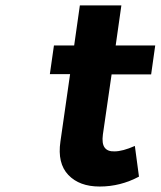

<svg xmlns="http://www.w3.org/2000/svg" viewBox="-20 -682 593 709"><path d="M164.1 -408.2 179.2 -514.2H253.9L274.9 -662.1H428.2L407.2 -514.2H553.2L538.1 -407.2H392.1L359.9 -185.1Q355.5 -151.9 366.5 -137Q377.4 -122.1 402.8 -123Q432.6 -123 478 -143.1L493.2 -29.8Q424.8 6.8 348.1 6.8Q272.9 6.8 232.2 -36.1Q191.4 -79.1 203.1 -159.2L238.8 -408.2Z"/></svg>

Font: Trueno SemiBold
Style: Italic
Weight: 600
Designer: Julieta Ulanovsky
Foundry: Julieta Ulanovsky
Version: Version 3.001b | FøM Fix